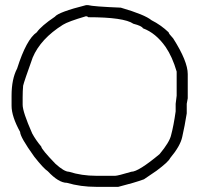

<svg xmlns="http://www.w3.org/2000/svg" viewBox="-20 -726 772 745"><path d="M314 -706.1H321.8Q341.3 -700.7 448.7 -696.3Q541.5 -669.4 567.9 -647.5Q604 -629.4 634.3 -600.6Q634.3 -595.7 651.9 -577.1Q708.5 -488.3 708.5 -438.5V-344.7Q708.5 -342.3 704.6 -323.2V-286.1Q696.8 -236.8 687 -194.3Q679.7 -159.7 640.1 -112.3Q633.8 -98.1 587.4 -63.5L538.6 -30.3Q501 -16.6 439 -1H353Q292.5 -1 239.7 -16.6Q207.5 -16.6 165.5 -61.5Q148.9 -72.3 112.8 -118.2Q58.1 -194.3 58.1 -213.9Q24.9 -274.4 24.9 -315.4V-354.5Q24.9 -419.4 46.4 -460Q82.5 -573.7 122.6 -600.6Q140.1 -625.5 192.9 -661.1Q207 -679.2 314 -706.1ZM67.9 -348.6V-319.3Q67.9 -292 105 -208Q119.1 -182.1 140.1 -157.2Q140.6 -147 194.8 -90.8Q229 -59.6 247.6 -59.6Q296.9 -43.9 353 -43.9H427.2Q437 -43.9 489.7 -59.6Q517.1 -59.6 599.1 -127.9Q638.2 -174.8 644 -202.1Q653.8 -238.3 661.6 -293.9V-323.2Q665.5 -351.6 665.5 -354.5V-448.2Q648.9 -505.4 622.6 -543.9Q584.5 -598.1 534.7 -616.2Q530.3 -625.5 497.6 -633.8Q460.9 -659.2 321.8 -659.2Q321.8 -661.6 314 -663.1Q244.1 -642.6 224.1 -629.9Q137.7 -575.7 106.9 -502.9Q73.7 -410.6 69.8 -393.6Q67.9 -373 67.9 -348.6Z"/></svg>

Font: CEF Fonts CJK
Style: Regular
Weight: 400
Designer: PartyBoss (派对大魔王)
Version: Release 2.25